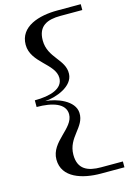

<svg xmlns="http://www.w3.org/2000/svg" viewBox="-143 -820 745 1112"><g transform="rotate(-15 229.5 -264.0)"><path d="M58 -284V-244C152 -244 229 -220 229 -155C229 -70 90 -28 90 80C90 190 209 225 318 225H459V190H328C249 190 192 166 192 79C192 -27 293 -60 289 -147C286 -222 181 -260 115 -264C181 -268 286 -306 289 -381C293 -468 192 -501 192 -607C192 -694 249 -718 328 -718H459V-753H318C209 -753 90 -718 90 -608C90 -500 229 -458 229 -373C229 -308 152 -284 58 -284Z"/></g></svg>

Font: Sprat Extended Black
Style: Regular
Weight: 900
Width: 9
Designer: Ethan Nakache
Foundry: Collletttivo
Version: Version 2.000;Glyphs 3.2 (3217)